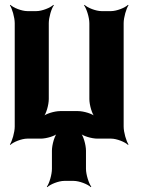

<svg xmlns="http://www.w3.org/2000/svg" viewBox="-20 -574 585 795"><path d="M131 -528H93C70 -528 35 -542 23 -554L21 -552C30 -539 41 -502 41 -478V-50C41 -26 30 11 21 24L23 26C35 14 70 0 93 0H149C172 0 210 -11 221 -24L219 -26C206 -14 195 26 195 50V125C195 149 184 186 174 199L176 201C188 189 223 175 246 175H285C308 175 344 189 356 201L358 199C348 186 336 149 336 125V50C336 26 325 -14 312 -26L310 -24C321 -11 360 0 383 0H440C463 0 498 14 510 26L512 24C503 11 492 -26 492 -50V-478C492 -502 503 -539 512 -552L510 -554C498 -542 463 -528 440 -528H400C377 -528 342 -542 330 -554L328 -552C338 -539 350 -502 350 -478V-164C350 -140 361 -100 374 -88L376 -90C364 -103 326 -114 303 -114H229C206 -114 168 -103 156 -90L158 -88C171 -100 182 -140 182 -164V-478C182 -502 193 -539 203 -552L201 -554C189 -542 154 -528 131 -528Z"/></svg>

Font: Asimov
Style: EdgeExtreme
Weight: 500
Designer: Google
Version: Version 2.000980: 2014